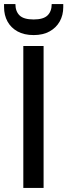

<svg xmlns="http://www.w3.org/2000/svg" viewBox="-40 -927 332 947"><path d="M75 0V-700H175V0ZM126 -754Q79 -754 46.5 -772Q14 -790 -3 -821Q-20 -852 -20 -892V-907H36Q36 -871 56.5 -851Q77 -831 126 -831Q174 -831 194.5 -851Q215 -871 215 -907H272V-892Q272 -852 254.5 -821Q237 -790 204.5 -772Q172 -754 126 -754Z"/></svg>

Font: DM Sans 10pt Medium
Style: Regular
Weight: 500
Version: Version 4.004;gftools[0.9.30]